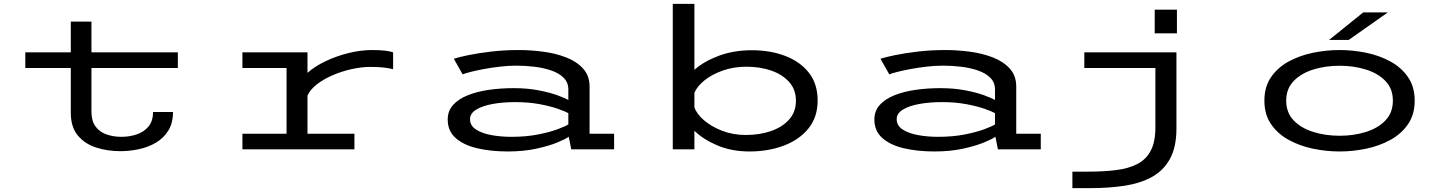

<svg xmlns="http://www.w3.org/2000/svg" viewBox="-20 -770 7476 990"><path d="M345 -189V-419.5H110.5V-500H345V-658.5H451.5V-500H897V-419.5H451.5V-194.5Q451.5 -146 472.8 -117.5Q494 -89 529.2 -76.8Q564.5 -64.5 606.5 -64.5Q647 -64.5 684.2 -76.8Q721.5 -89 745.2 -117Q769 -145 769 -192.5H872Q872 -135.5 848 -96.8Q824 -58 784.2 -34.5Q744.5 -11 696.2 -0.8Q648 9.5 600 9.5Q534.5 9.5 476 -9.2Q417.5 -28 381.2 -71.5Q345 -115 345 -189Z M1230 0V-80.5H1457.5V-419.5H1230V-500H1565.5V-394.5Q1604 -428.5 1660 -455Q1716 -481.5 1778.5 -496.8Q1841 -512 1898.5 -512Q1942.5 -512 1968 -508.5Q1993.5 -505 2007 -500V-413Q1993 -417 1965 -421Q1937 -425 1890.5 -425Q1844.5 -425 1793.5 -413.8Q1742.5 -402.5 1695.5 -382.2Q1648.5 -362 1613.8 -335Q1579 -308 1565.5 -277V-80.5H1807.5V0Z M2598 11Q2510.5 11 2440.5 -5.5Q2370.5 -22 2329.5 -58.2Q2288.5 -94.5 2288.5 -154Q2288.5 -198 2316.2 -228.8Q2344 -259.5 2392 -278.8Q2440 -298 2501 -306.8Q2562 -315.5 2627.5 -315.5Q2699.5 -315.5 2757.5 -304.2Q2815.5 -293 2855 -278.5Q2894.5 -264 2910.5 -254V-308.5Q2910.5 -344.5 2886.8 -368.5Q2863 -392.5 2823.5 -406.2Q2784 -420 2736.5 -425.8Q2689 -431.5 2642 -431.5Q2600.5 -431.5 2556.2 -426.2Q2512 -421 2472.2 -413.5Q2432.5 -406 2404 -398.5Q2375.5 -391 2365.5 -386.5L2320 -467Q2343.5 -475 2394 -485.5Q2444.5 -496 2512 -504Q2579.5 -512 2654.5 -512Q2716.5 -512 2780.8 -503.5Q2845 -495 2899.2 -474Q2953.5 -453 2986.8 -416.2Q3020 -379.5 3020 -323.5V-80.5H3146.5V0H2925.5L2912.5 -65Q2897.5 -53.5 2854 -35.5Q2810.5 -17.5 2744.8 -3.2Q2679 11 2598 11ZM2617 -64.5Q2693.5 -64.5 2755 -76.8Q2816.5 -89 2856.8 -104.2Q2897 -119.5 2910.5 -128.5V-186.5Q2895 -195.5 2856.5 -209Q2818 -222.5 2761.8 -233Q2705.5 -243.5 2637 -243.5Q2572.5 -243.5 2519.5 -233.8Q2466.5 -224 2435 -204.5Q2403.5 -185 2403.5 -155.5Q2403.5 -122 2434.8 -102Q2466 -82 2514.8 -73.2Q2563.5 -64.5 2617 -64.5Z M3449 0V-750H3560.5V-410Q3608.5 -453 3685.5 -482Q3762.5 -511 3856 -511Q3951.5 -511 4028.5 -481.8Q4105.5 -452.5 4150.8 -395Q4196 -337.5 4196 -251.5Q4196 -166 4148.5 -107.5Q4101 -49 4021.2 -19Q3941.5 11 3844.5 11Q3752.5 11 3679.2 -20Q3606 -51 3560.5 -96V0ZM3829 -426Q3762 -426 3706 -406Q3650 -386 3611.8 -355Q3573.5 -324 3560.5 -291V-217.5Q3571.5 -183 3609.8 -150Q3648 -117 3704 -95.5Q3760 -74 3825.5 -74Q3896.5 -74 3955.2 -94.2Q4014 -114.5 4049 -153.8Q4084 -193 4084 -250.5Q4084 -308 4049.2 -347Q4014.5 -386 3956.8 -406Q3899 -426 3829 -426Z M4798 11Q4710.5 11 4640.5 -5.5Q4570.5 -22 4529.5 -58.2Q4488.5 -94.5 4488.5 -154Q4488.5 -198 4516.2 -228.8Q4544 -259.5 4592 -278.8Q4640 -298 4701 -306.8Q4762 -315.5 4827.5 -315.5Q4899.5 -315.5 4957.5 -304.2Q5015.5 -293 5055 -278.5Q5094.5 -264 5110.5 -254V-308.5Q5110.5 -344.5 5086.8 -368.5Q5063 -392.5 5023.5 -406.2Q4984 -420 4936.5 -425.8Q4889 -431.5 4842 -431.5Q4800.5 -431.5 4756.2 -426.2Q4712 -421 4672.2 -413.5Q4632.5 -406 4604 -398.5Q4575.5 -391 4565.5 -386.5L4520 -467Q4543.5 -475 4594 -485.5Q4644.5 -496 4712 -504Q4779.5 -512 4854.5 -512Q4916.5 -512 4980.8 -503.5Q5045 -495 5099.2 -474Q5153.5 -453 5186.8 -416.2Q5220 -379.5 5220 -323.5V-80.5H5346.5V0H5125.5L5112.5 -65Q5097.5 -53.5 5054 -35.5Q5010.5 -17.5 4944.8 -3.2Q4879 11 4798 11ZM4817 -64.5Q4893.5 -64.5 4955 -76.8Q5016.5 -89 5056.8 -104.2Q5097 -119.5 5110.5 -128.5V-186.5Q5095 -195.5 5056.5 -209Q5018 -222.5 4961.8 -233Q4905.5 -243.5 4837 -243.5Q4772.5 -243.5 4719.5 -233.8Q4666.5 -224 4635 -204.5Q4603.5 -185 4603.5 -155.5Q4603.5 -122 4634.8 -102Q4666 -82 4714.8 -73.2Q4763.5 -64.5 4817 -64.5Z M5934 -720H6048.5V-598H5934ZM5509.5 200V115H5592Q5671.5 115 5735.2 107Q5799 99 5844.2 75.8Q5889.5 52.5 5913.5 7Q5937.5 -38.5 5937.5 -114V-419.5H5571V-500H6046V-108Q6046 -11.5 6012.5 49.2Q5979 110 5919 142.8Q5859 175.5 5778.2 187.8Q5697.5 200 5603 200Z M6887.5 11Q6819 11 6750.5 -3.2Q6682 -17.5 6625.2 -48.5Q6568.5 -79.5 6534 -129.5Q6499.5 -179.5 6499.5 -251Q6499.5 -322.5 6534 -372.5Q6568.5 -422.5 6625.2 -453.2Q6682 -484 6750.5 -498Q6819 -512 6887.5 -512Q6955.5 -512 7024 -498Q7092.5 -484 7149 -453.2Q7205.5 -422.5 7240 -372.5Q7274.5 -322.5 7274.5 -251Q7274.5 -179.5 7240 -129.5Q7205.5 -79.5 7149 -48.5Q7092.5 -17.5 7024 -3.2Q6955.5 11 6887.5 11ZM6887.5 -70Q6961 -70 7023.5 -89.8Q7086 -109.5 7124 -149.5Q7162 -189.5 7162 -251Q7162 -312.5 7123.8 -352.2Q7085.5 -392 7023 -411.5Q6960.5 -431 6887.5 -431Q6814 -431 6751.5 -411.5Q6689 -392 6650.5 -352.2Q6612 -312.5 6612 -251Q6612 -189.5 6650.2 -149.5Q6688.5 -109.5 6751.2 -89.8Q6814 -70 6887.5 -70ZM6934 -564H6833L7009 -706H7136Z"/></svg>

Font: Trispace Expanded
Style: Regular
Weight: 400
Width: 7
Designer: Tyler Finck
Foundry: Etcetera Type Company
Version: Version 1.210; ttfautohint (v1.8.3)